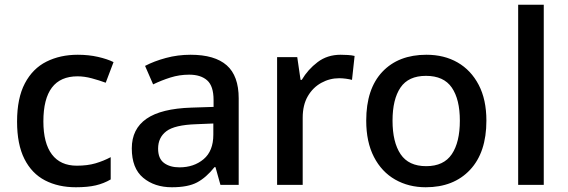

<svg xmlns="http://www.w3.org/2000/svg" viewBox="-20 -780 2397 810"><path d="M300 10Q226 10 170 -19Q114 -48 83 -109.5Q52 -171 52 -267Q52 -366 85 -428.5Q118 -491 176 -520Q234 -549 308 -549Q354 -549 393.5 -540Q433 -531 459 -518L426 -431Q399 -441 367.5 -449.5Q336 -458 307 -458Q163 -458 163 -268Q163 -176 199 -128.5Q235 -81 304 -81Q349 -81 383 -91Q417 -101 447 -117V-23Q418 -6 384 2Q350 10 300 10Z M784 -549Q886 -549 936.5 -504.5Q987 -460 987 -365V0H910L889 -75H885Q850 -31 811.5 -10.5Q773 10 705 10Q632 10 584 -30Q536 -70 536 -154Q536 -236 598 -279Q660 -322 788 -326L881 -329V-358Q881 -417 854 -441Q827 -465 778 -465Q737 -465 699 -453Q661 -441 626 -424L592 -502Q630 -522 680 -535.5Q730 -549 784 -549ZM808 -256Q717 -253 682 -226.5Q647 -200 647 -153Q647 -111 672 -92.5Q697 -74 737 -74Q798 -74 839 -108.5Q880 -143 880 -212V-259Z M1417 -549Q1431 -549 1447.5 -548Q1464 -547 1476 -544L1465 -443Q1454 -446 1439 -448Q1424 -450 1411 -450Q1371 -450 1335.5 -430.5Q1300 -411 1278.5 -374Q1257 -337 1257 -283V0H1149V-539H1234L1248 -443H1253Q1279 -487 1320 -518Q1361 -549 1417 -549Z M2032 -271Q2032 -137 1963 -63.5Q1894 10 1776 10Q1704 10 1647 -22.5Q1590 -55 1557.5 -118Q1525 -181 1525 -271Q1525 -405 1593 -477Q1661 -549 1779 -549Q1854 -549 1910.5 -516.5Q1967 -484 1999.5 -422Q2032 -360 2032 -271ZM1636 -271Q1636 -180 1670 -129.5Q1704 -79 1778 -79Q1852 -79 1886 -129.5Q1920 -180 1920 -271Q1920 -361 1886 -410.5Q1852 -460 1777 -460Q1703 -460 1669.5 -410.5Q1636 -361 1636 -271Z M2274 0H2166V-760H2274Z"/></svg>

Font: Noto Sans NKo Unjoined Medium
Style: Regular
Weight: 500
Designer: Monotype Design Team
Foundry: Monotype Imaging Inc.
Version: Version 2.004